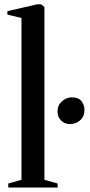

<svg xmlns="http://www.w3.org/2000/svg" viewBox="-20 -838 402 858"><path d="M76 -34.5V-758L13 -772.5V-788L144.5 -818.5H164.5L178.5 -806.5V-34.5L237.5 -18V0H17V-18ZM292 -283.5Q270 -283.5 253.5 -299Q237 -314.5 237 -339.5Q237 -367.5 256.8 -385.2Q276.5 -403 302 -403Q330.5 -403 344 -386Q357.5 -369 357.5 -347Q357.5 -318 338.5 -300.8Q319.5 -283.5 292 -283.5Z"/></svg>

Font: Merriweather 144pt Medium
Style: Regular
Weight: 500
Version: Version 2.100